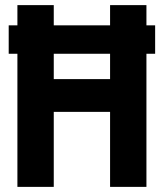

<svg xmlns="http://www.w3.org/2000/svg" viewBox="-20 -730 640 750"><path d="M48 0V-710H190V-421H410V-710H552V0H410V-293H190V0ZM14 -520V-631H586V-520Z"/></svg>

Font: Geist Mono
Style: Bold
Weight: 700
Monospace: yes
Designer: Basement.studio, Andrés Briganti, Mateo Zaragoza
Foundry: Basement.studio, Vercel, Andrés Briganti, Guido Ferreyra, Mateo Zaragoza
Version: Version 1.500; ttfautohint (v1.8.4.7-5d5b)